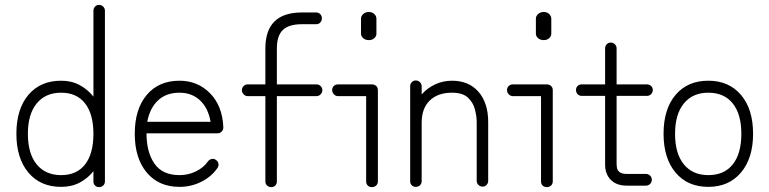

<svg xmlns="http://www.w3.org/2000/svg" viewBox="-20 -751 3146 785"><path d="M385 14Q375 14 368.5 7.5Q362 1 362 -9V-51Q339 -22 306 -4.5Q273 13 230 13Q145 13 96 -45.5Q47 -104 47 -204Q47 -305 96 -363Q145 -421 230 -421Q273 -421 306 -403Q339 -385 362 -356V-707Q362 -717 368.5 -724Q375 -731 385 -731Q395 -731 402 -724Q409 -717 409 -707V-9Q409 1 402 7.5Q395 14 385 14ZM230 -35Q294 -35 328 -79Q362 -123 362 -204Q362 -284 328 -328Q294 -372 230 -372Q166 -372 130 -328Q94 -284 94 -204Q94 -123 130 -79Q166 -35 230 -35Z M714 13Q629 13 580 -45.5Q531 -104 531 -204Q531 -305 580 -363Q629 -421 714 -421Q788 -421 838.5 -370Q889 -319 893 -232V-229Q893 -220 886 -213Q880 -206 869 -206H579Q579 -129 611.5 -82Q644 -35 714 -35Q750 -35 781.5 -50.5Q813 -66 830 -91Q836 -99 845.5 -101Q855 -103 863 -97Q871 -92 873 -82Q875 -72 869 -64Q845 -29 803.5 -8Q762 13 714 13ZM582 -253H841Q831 -310 797.5 -341Q764 -372 714 -372Q660 -372 626.5 -341Q593 -310 582 -253Z M1089 14Q1079 14 1072 7.5Q1065 1 1065 -9V-358H993Q983 -358 976 -365.5Q969 -373 969 -382Q969 -392 976 -399Q983 -406 993 -406H1065V-553Q1065 -700 1214 -700H1273Q1283 -700 1289.5 -693Q1296 -686 1296 -676Q1296 -666 1289.5 -659Q1283 -652 1273 -652H1214Q1161 -652 1136.5 -628.5Q1112 -605 1112 -553V-406H1274Q1284 -406 1291 -399Q1298 -392 1298 -382Q1298 -373 1291 -365.5Q1284 -358 1274 -358H1112V-9Q1112 1 1105.5 7.5Q1099 14 1089 14Z M1500 14Q1490 14 1483.5 7.5Q1477 1 1477 -9V-358H1362Q1352 -358 1345 -365.5Q1338 -373 1338 -383Q1338 -393 1345 -399.5Q1352 -406 1362 -406H1500Q1511 -406 1518 -399.5Q1525 -393 1525 -383V-9Q1525 1 1518 7.5Q1511 14 1500 14ZM1488 -587Q1474 -587 1465 -595Q1456 -603 1456 -613V-675Q1456 -685 1465 -693.5Q1474 -702 1488 -702Q1502 -702 1510.5 -693.5Q1519 -685 1519 -675V-613Q1519 -603 1510.5 -595Q1502 -587 1488 -587Z M1680 13Q1670 13 1663.5 6.5Q1657 0 1657 -10V-398Q1657 -408 1663.5 -415Q1670 -422 1680 -422Q1690 -422 1697 -415Q1704 -408 1704 -398V-365Q1727 -391 1759 -406Q1791 -421 1828 -421Q1897 -421 1936.5 -375.5Q1976 -330 1976 -252V-12Q1976 -2 1969.5 5Q1963 12 1953 12Q1943 12 1936 5Q1929 -2 1929 -12V-252Q1929 -275 1922 -303Q1915 -331 1893.5 -351.5Q1872 -372 1828 -372Q1770 -372 1737 -340Q1704 -308 1704 -249V-10Q1704 0 1697 6.5Q1690 13 1680 13Z M2215 14Q2205 14 2198.5 7.5Q2192 1 2192 -9V-358H2077Q2067 -358 2060 -365.5Q2053 -373 2053 -383Q2053 -393 2060 -399.5Q2067 -406 2077 -406H2215Q2226 -406 2233 -399.5Q2240 -393 2240 -383V-9Q2240 1 2233 7.5Q2226 14 2215 14ZM2203 -587Q2189 -587 2180 -595Q2171 -603 2171 -613V-675Q2171 -685 2180 -693.5Q2189 -702 2203 -702Q2217 -702 2225.5 -693.5Q2234 -685 2234 -675V-613Q2234 -603 2225.5 -595Q2217 -587 2203 -587Z M2542 8Q2501 8 2477.5 -15.5Q2454 -39 2454 -78V-359H2358Q2348 -359 2341.5 -366Q2335 -373 2335 -383Q2335 -393 2341.5 -399.5Q2348 -406 2358 -406H2454V-553Q2454 -563 2460.5 -570Q2467 -577 2477 -577Q2487 -577 2494 -570Q2501 -563 2501 -553V-406H2625Q2635 -406 2642 -399.5Q2649 -393 2649 -383Q2649 -373 2642 -366Q2635 -359 2625 -359H2501V-78Q2501 -74 2502.5 -64.5Q2504 -55 2513 -47.5Q2522 -40 2542 -40H2620Q2631 -40 2638 -33Q2645 -26 2645 -16Q2645 -6 2638 1Q2631 8 2620 8Z M2876 13Q2791 13 2742 -45.5Q2693 -104 2693 -204Q2693 -305 2742 -363Q2791 -421 2876 -421Q2960 -421 3009.5 -363Q3059 -305 3059 -204Q3059 -104 3009.5 -45.5Q2960 13 2876 13ZM2876 -35Q2941 -35 2976 -79Q3011 -123 3011 -204Q3011 -284 2976 -328Q2941 -372 2876 -372Q2812 -372 2776 -328Q2740 -284 2740 -204Q2740 -123 2776 -79Q2812 -35 2876 -35Z"/></svg>

Font: Kurewa Gothic CJK TC Regular
Style: Regular
Weight: 400
Designer: Max Yao
Foundry: Max-Everyday
Version: Version 1.071; ttfautohint (v1.8.3)